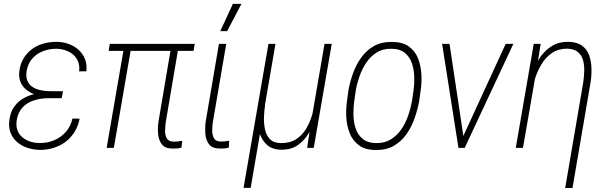

<svg xmlns="http://www.w3.org/2000/svg" viewBox="-20 -751 3086 975"><path d="M221.2 -281.2 297.4 -280.8 293 -252.4H224.6Q186.5 -252 152.3 -241.2Q118.2 -230.5 95 -206.1Q71.8 -181.6 64.9 -140.6Q60.5 -110.8 68.6 -89.4Q76.7 -67.9 94 -53.5Q111.3 -39.1 134.5 -31.7Q157.7 -24.4 183.6 -24.9Q222.2 -24.4 256.3 -39.3Q290.5 -54.2 314.9 -82Q339.4 -109.9 347.7 -148.9L384.3 -148.4Q377.4 -111.8 359.1 -82Q340.8 -52.2 314 -31.7Q287.1 -11.2 253.4 -0.5Q219.7 10.3 182.1 10.3Q147.9 9.3 118.2 -0.7Q88.4 -10.7 66.4 -30Q44.4 -49.3 33.4 -77.4Q22.5 -105.5 27.8 -141.6Q32.2 -179.7 50 -206.1Q67.9 -232.4 94.7 -249Q121.6 -265.6 154.3 -273.2Q187 -280.8 221.2 -281.2ZM294.4 -258.3H223.1Q195.3 -258.8 167.7 -267.3Q140.1 -275.9 118.4 -291.7Q96.7 -307.6 85.4 -331.8Q74.2 -356 78.1 -388.7Q82.5 -425.3 99.1 -453.4Q115.7 -481.4 141.4 -500.7Q167 -520 199.2 -529.3Q231.4 -538.6 267.6 -538.6Q300.3 -538.1 329.1 -527.6Q357.9 -517.1 379.4 -497.6Q400.9 -478 411.6 -450.7Q422.4 -423.3 418.5 -388.7H381.8Q386.2 -424.8 370.8 -450.4Q355.5 -476.1 327.4 -489.5Q299.3 -502.9 266.1 -503.4Q230 -503.4 198 -491Q166 -478.5 143.8 -453.4Q121.6 -428.2 115.2 -390.1Q110.8 -362.3 118.4 -342.8Q126 -323.2 142.1 -311.5Q158.2 -299.8 179.9 -294.4Q201.7 -289.1 226.1 -288.1L299.8 -287.6Z M968.8 -528.3 962.9 -492.7H531.7L537.6 -528.3ZM649.4 -528.3 558.1 0H521.5L612.8 -528.3ZM851.6 -528.3H889.2L821.8 -131.3Q819.3 -112.3 818.4 -89.4Q817.4 -66.4 826.4 -49.3Q835.4 -32.2 862.3 -31.7Q872.6 -31.2 883.5 -33Q894.5 -34.7 905.3 -35.6L901.9 -2Q891.6 2 880.1 2.7Q868.7 3.4 856 3.4Q817.9 3.4 801.5 -18.6Q785.2 -40.5 782.7 -71.8Q780.3 -103 784.7 -132.8Z M1091.8 -528.3H1128.9L1061 -131.8Q1058.1 -112.8 1057.6 -89.8Q1057.1 -66.9 1066.2 -49.6Q1075.2 -32.2 1102.1 -32.2Q1112.8 -32.2 1123.3 -33.4Q1133.8 -34.7 1143.6 -36.1L1142.1 -2Q1130.9 2 1119.4 2.7Q1107.9 3.4 1095.7 3.4Q1057.1 2.9 1041 -19Q1024.9 -41 1022.7 -72Q1020.5 -103 1024.4 -132.8ZM1098.6 -592.8 1162.6 -731.4H1206.1L1133.3 -592.8Z M1627.9 -528.3H1664.6L1573.2 0H1539.6L1558.6 -125ZM1584 -245.6 1606 -246.6Q1599.1 -206.5 1585.9 -161.9Q1572.8 -117.2 1550 -77.9Q1527.3 -38.6 1492.7 -14.4Q1458 9.8 1407.7 9.3Q1361.8 8.8 1334.2 -16.8Q1306.6 -42.5 1296.6 -82.5Q1286.6 -122.6 1292.5 -165L1301.3 -216.3H1326.2Q1321.8 -190.9 1320.6 -158.2Q1319.3 -125.5 1325.4 -95.2Q1331.5 -64.9 1350.3 -44.9Q1369.1 -24.9 1405.8 -24.4Q1452.1 -23.9 1483.4 -43.9Q1514.6 -64 1534.4 -96.9Q1554.2 -129.9 1565.4 -168.9Q1576.7 -208 1584 -245.6ZM1343.3 -528.3H1378.9L1252.9 203.1H1216.8Z M1742.2 -238.3 1749.5 -293.5Q1757.3 -335.9 1772.7 -378.9Q1788.1 -421.9 1814.2 -458.5Q1840.3 -495.1 1878.9 -517.1Q1917.5 -539.1 1972.2 -538.1Q2025.4 -537.6 2057.1 -514.2Q2088.9 -490.7 2103.3 -453.4Q2117.7 -416 2119.9 -373.5Q2122.1 -331.1 2116.2 -292L2108.4 -235.8Q2100.6 -194.3 2085.4 -150.6Q2070.3 -106.9 2044.4 -70.1Q2018.6 -33.2 1980.2 -10.7Q1941.9 11.7 1887.2 10.7Q1833.5 10.3 1801.8 -13.9Q1770 -38.1 1755.4 -75.7Q1740.7 -113.3 1738.5 -156.2Q1736.3 -199.2 1742.2 -238.3ZM1787.1 -293.9 1778.8 -237.8Q1774.4 -207 1774.7 -170.7Q1774.9 -134.3 1785.2 -101.3Q1795.4 -68.4 1820.3 -46.9Q1845.2 -25.4 1889.2 -24.4Q1932.6 -23.4 1964.6 -43.2Q1996.6 -63 2018.1 -94.5Q2039.6 -126 2052.5 -163.3Q2065.4 -200.7 2071.8 -235.8L2080.1 -292.5Q2084.5 -322.3 2083.7 -358.2Q2083 -394 2072.8 -426.5Q2062.5 -459 2038.1 -480.7Q2013.7 -502.4 1969.7 -503.4Q1925.3 -504.4 1893.3 -484.6Q1861.3 -464.8 1840.1 -432.9Q1818.8 -400.9 1805.9 -364.3Q1793 -327.6 1787.1 -293.9Z M2323.7 -40.5 2547.9 -528.3H2586.9L2339.8 0H2309.6ZM2262.7 -528.3 2336.4 -38.1 2336.9 0H2308.1L2225.1 -528.3Z M2707.5 -414.1 2635.7 0H2599.1L2690.4 -528.3H2725.6ZM2676.3 -272 2653.3 -272.9Q2661.6 -314.9 2676.3 -361.3Q2690.9 -407.7 2715.3 -448.2Q2739.7 -488.8 2777.1 -513.9Q2814.5 -539.1 2866.7 -538.6Q2910.6 -537.6 2936 -518.8Q2961.4 -500 2972.2 -469.2Q2982.9 -438.5 2983.6 -402.6Q2984.4 -366.7 2979 -332.5L2887.2 203.6H2850.1L2941.9 -333Q2945.8 -359.9 2946.8 -389.9Q2947.8 -419.9 2940.7 -445.6Q2933.6 -471.2 2914.3 -487.1Q2895 -502.9 2858.9 -503.9Q2814 -503.4 2782.2 -481.4Q2750.5 -459.5 2729.5 -424.3Q2708.5 -389.2 2696 -348.9Q2683.6 -308.6 2676.3 -272Z"/></svg>

Font: Roboto Condensed ExtraLight
Style: Italic
Weight: 250
Italic angle: -12°
Designer: Christian Robertson
Foundry: Google
Version: Version 3.008; 2023